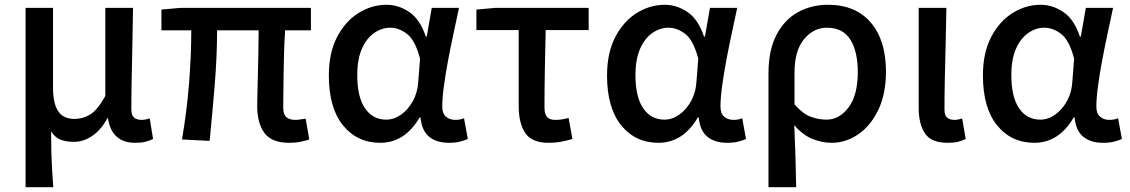

<svg xmlns="http://www.w3.org/2000/svg" viewBox="-20 -584 4730 804"><path d="M87 200V-551H202V-218Q202 -151 223.5 -118.5Q245 -86 292 -86Q327 -86 357.5 -104.5Q388 -123 421 -182V-551H537Q536 -480 534.5 -404.5Q533 -329 531.5 -257.5Q530 -186 530 -126Q530 -101 541.5 -91.5Q553 -82 573 -82Q588 -82 607 -88L621 -2Q607 5 589.5 9.5Q572 14 546 14Q448 14 432 -89H430Q403 -40 366.5 -15Q330 10 289 10Q259 10 235 1.5Q211 -7 194 -34Q194 16 195 53Q196 90 198 124Q200 158 203 200Z M1191 14Q1118 14 1087.5 -27Q1057 -68 1057 -140Q1057 -159 1058 -194.5Q1059 -230 1060 -275Q1061 -320 1062 -367.5Q1063 -415 1063 -457H889Q889 -347 879 -227Q869 -107 858 6L742 0Q762 -115 771.5 -233.5Q781 -352 781 -457H656V-544L736 -551H1282V-457H1174Q1171 -414 1169.5 -364.5Q1168 -315 1167.5 -268.5Q1167 -222 1166.5 -186.5Q1166 -151 1166 -134Q1166 -105 1179 -93.5Q1192 -82 1217 -82Q1225 -82 1235.5 -83.5Q1246 -85 1260 -87L1275 0Q1260 5 1239 9.5Q1218 14 1191 14Z M1572 14Q1476 14 1416.5 -59Q1357 -132 1357 -268Q1357 -362 1391 -428Q1425 -494 1480.5 -529Q1536 -564 1599 -564Q1649 -564 1694 -533.5Q1739 -503 1763 -431H1767L1788 -551H1902Q1891 -499 1878.5 -441Q1866 -383 1855.5 -326.5Q1845 -270 1838.5 -221Q1832 -172 1832 -137Q1832 -109 1847.5 -95.5Q1863 -82 1886 -82Q1895 -82 1905 -83.5Q1915 -85 1923 -89L1939 -2Q1926 4 1906.5 9Q1887 14 1860 14Q1808 14 1777 -11.5Q1746 -37 1741 -92H1737Q1675 14 1572 14ZM1597 -83Q1630 -83 1659.5 -104Q1689 -125 1708.5 -160Q1728 -195 1731 -237L1739 -338Q1719 -415 1685 -441.5Q1651 -468 1614 -468Q1579 -468 1547 -446Q1515 -424 1495.5 -380Q1476 -336 1476 -269Q1476 -178 1508.5 -130.5Q1541 -83 1597 -83Z M2277 14Q2207 14 2179.5 -27Q2152 -68 2152 -140V-458H1975V-544L2054 -551H2445V-458H2265Q2263 -372 2261.5 -289Q2260 -206 2260 -134Q2260 -105 2271.5 -93.5Q2283 -82 2305 -82Q2319 -82 2332.5 -84Q2346 -86 2361 -90L2377 -2Q2358 4 2332 9Q2306 14 2277 14Z M2737 14Q2641 14 2581.5 -59Q2522 -132 2522 -268Q2522 -362 2556 -428Q2590 -494 2645.5 -529Q2701 -564 2764 -564Q2814 -564 2859 -533.5Q2904 -503 2928 -431H2932L2953 -551H3067Q3056 -499 3043.5 -441Q3031 -383 3020.5 -326.5Q3010 -270 3003.5 -221Q2997 -172 2997 -137Q2997 -109 3012.5 -95.5Q3028 -82 3051 -82Q3060 -82 3070 -83.5Q3080 -85 3088 -89L3104 -2Q3091 4 3071.5 9Q3052 14 3025 14Q2973 14 2942 -11.5Q2911 -37 2906 -92H2902Q2840 14 2737 14ZM2762 -83Q2795 -83 2824.5 -104Q2854 -125 2873.5 -160Q2893 -195 2896 -237L2904 -338Q2884 -415 2850 -441.5Q2816 -468 2779 -468Q2744 -468 2712 -446Q2680 -424 2660.5 -380Q2641 -336 2641 -269Q2641 -178 2673.5 -130.5Q2706 -83 2762 -83Z M3198 200V-276Q3198 -374 3231.5 -438Q3265 -502 3321.5 -533Q3378 -564 3447 -564Q3563 -564 3626.5 -489.5Q3690 -415 3690 -284Q3690 -190 3657.5 -123Q3625 -56 3573 -21Q3521 14 3463 14Q3422 14 3381.5 -2.5Q3341 -19 3306 -60Q3309 11 3311 71Q3313 131 3314 200ZM3441 -83Q3495 -83 3533.5 -134.5Q3572 -186 3572 -282Q3572 -368 3541 -418Q3510 -468 3442 -468Q3387 -468 3347 -420Q3307 -372 3307 -279V-147Q3342 -107 3375 -95Q3408 -83 3441 -83Z M3948 14Q3880 14 3853.5 -25Q3827 -64 3827 -133V-551H3943Q3942 -480 3940 -404.5Q3938 -329 3936.5 -257.5Q3935 -186 3935 -126Q3935 -101 3946 -91.5Q3957 -82 3976 -82Q3991 -82 4009 -88L4024 -2Q4010 5 3992.5 9.5Q3975 14 3948 14Z M4311 14Q4215 14 4155.5 -59Q4096 -132 4096 -268Q4096 -362 4130 -428Q4164 -494 4219.5 -529Q4275 -564 4338 -564Q4388 -564 4433 -533.5Q4478 -503 4502 -431H4506L4527 -551H4641Q4630 -499 4617.5 -441Q4605 -383 4594.5 -326.5Q4584 -270 4577.5 -221Q4571 -172 4571 -137Q4571 -109 4586.5 -95.5Q4602 -82 4625 -82Q4634 -82 4644 -83.5Q4654 -85 4662 -89L4678 -2Q4665 4 4645.5 9Q4626 14 4599 14Q4547 14 4516 -11.5Q4485 -37 4480 -92H4476Q4414 14 4311 14ZM4336 -83Q4369 -83 4398.5 -104Q4428 -125 4447.5 -160Q4467 -195 4470 -237L4478 -338Q4458 -415 4424 -441.5Q4390 -468 4353 -468Q4318 -468 4286 -446Q4254 -424 4234.5 -380Q4215 -336 4215 -269Q4215 -178 4247.5 -130.5Q4280 -83 4336 -83Z"/></svg>

Font: Source Han Sans TC Medium
Style: Regular
Weight: 500
Designer: Ryoko NISHIZUKA Ë•øÂ°öÊ∂ºÂ≠ê (kana, bopomofo & ideographs); Paul D. Hunt (Latin, Greek & Cyrillic); Sandoll Communicatio
Foundry: Adobe
Version: Version 2.004;hotconv 1.0.118;makeotfexe 2.5.65603